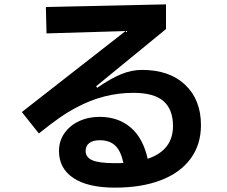

<svg xmlns="http://www.w3.org/2000/svg" viewBox="-20 -810 1040 879"><path d="M900 -237Q900 -148 852.5 -83.5Q805 -19 716.5 15Q628 49 506 49Q382 49 316 5Q250 -39 250 -119Q250 -164 274.5 -199.5Q299 -235 341.5 -255Q384 -275 436 -275Q521 -275 578 -226.5Q635 -178 656 -83Q772 -122 772 -233Q772 -309 728.5 -347Q685 -385 590 -385Q455 -385 330 -318Q290 -297 252 -270.5Q214 -244 158 -199L80 -297L555 -668L193 -657L190 -778L740 -790V-677L420 -415L425 -408Q487 -451 535 -470.5Q583 -490 630 -490Q756 -490 828 -421.5Q900 -353 900 -237ZM506 -63Q533 -63 545 -64Q533 -120 507 -144Q481 -168 437 -168Q405 -168 388.5 -155Q372 -142 372 -119Q372 -90 402.5 -76.5Q433 -63 506 -63Z"/></svg>

Font: IBM Plex Sans JP
Style: Bold
Weight: 700
Designer: Mike Abbink; Paul van der Laan; Pieter van Rosmalen; Wujin Sim; Yejin Wi; Jinhee Kim; Boomi Park; Yona Kim; Kichan Ma
Foundry: Sandoll Inc.
Version: Version 1.001